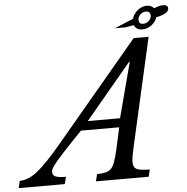

<svg xmlns="http://www.w3.org/2000/svg" viewBox="-169 -1014 1044 1074"><g transform="rotate(-5 352.5 -477.0)"><path d="M551 -166Q539 -114 539 -89Q539 -60 558 -50Q577 -40 632 -40L622 0H326L336 -40Q395 -40 416 -62.5Q437 -85 455 -167L482 -290H267L204 -224Q152 -170 125 -138Q98 -106 92 -94.5Q86 -83 86 -74Q86 -55 103 -47.5Q120 -40 161 -40L151 0H-108L-98 -40Q-51 -40 1 -80.5Q53 -121 145 -231L606 -780H690ZM310 -340H491L573 -650H569ZM612 -888Q619 -915 643 -934.5Q667 -954 695 -954Q720 -954 735 -936Q764 -949 783 -949Q813 -949 813 -929Q813 -899 742 -885Q734 -859 710 -841.5Q686 -824 659 -824Q625 -824 613 -852L567 -844H507ZM686 -922Q669 -922 655.5 -909Q642 -896 642 -879Q642 -855 667 -855Q684 -855 698 -868Q712 -881 712 -897Q712 -922 686 -922Z"/></g></svg>

Font: Libre Baskerville
Style: Italic
Weight: 400
Italic angle: -15°
Designer: Pablo Impallari, Rodrigo Fuenzalida
Foundry: Pablo Impallari, Rodrigo Fuenzalida
Version: Version 1.051;Glyphs 3.2.3 (3260)